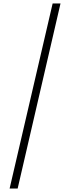

<svg xmlns="http://www.w3.org/2000/svg" viewBox="-20 -819 402 1098"><path d="M281 -799 35 259H81L326 -799Z"/></svg>

Font: Noto Serif Sinhala Condensed Light
Style: Regular
Weight: 300
Width: 3
Designer: Jelle Bosma - Monotype Design Team
Foundry: Monotype Imaging Inc.
Version: Version 2.007